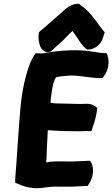

<svg xmlns="http://www.w3.org/2000/svg" viewBox="-20 -991 592 1012"><path d="M108 -555C87 -463 84 -370 77 -283C72 -227 70 -176 66 -124C64 -96 61 -68 60 -42V-28L72 -23C97 -11 125 -2 165 1C191 2 209 -2 227 -4C255 -8 283 -8 317 -7C349 -7 368 -7 398 -9L442 -11L450 -24C472 -57 476 -103 462 -132L455 -144L416 -142L387 -141H386C375 -140 364 -140 346 -140C309 -141 271 -141 239 -138L237 -137H236C233 -136 224 -134 224 -136C226 -161 226 -186 227 -210C228 -239 231 -273 232 -305C279 -301 336 -299 388 -299L425 -300H462L468 -319C478 -346 487 -377 491 -409L493 -422L484 -429C472 -439 457 -444 438 -444L402 -443C368 -443 310 -446 273 -446C269 -446 259 -448 246 -449C247 -461 248 -475 250 -487C253 -509 256 -530 261 -551C266 -566 271 -579 276 -584C293 -588 313 -590 336 -592C390 -596 431 -584 486 -580L519 -579L528 -590C552 -620 558 -665 547 -697L543 -710L527 -711C511 -712 490 -715 474 -718C391 -733 290 -726 209 -710H167L158 -696C132 -654 121 -606 108 -555ZM184 -810C182 -796 183 -782 186 -769L189 -756C193 -733 226 -693 263 -733L275 -745L287 -755C315 -779 337 -805 362 -828C375 -811 389 -789 404 -767V-766L420 -746L439 -730H448C476 -730 513 -756 523 -793L532 -821L524 -830C491 -870 461 -925 410 -960L396 -971H387C347 -969 316 -935 298 -919C262 -889 228 -856 194 -829L185 -821Z"/></svg>

Font: Hussar Pisanka
Style: BlkKur
Weight: 700
Designer: Robert Jablonski
Foundry: Cannot Into Space Fonts
Version: Version 1.070